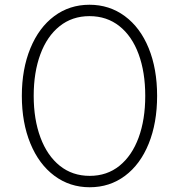

<svg xmlns="http://www.w3.org/2000/svg" viewBox="-20 -777 754 809"><path d="M72 -373Q72 -486 108 -573.5Q144 -661 208.5 -709Q273 -757 357 -757Q441 -757 506 -709Q571 -661 606.5 -574Q642 -487 642 -373Q642 -259 606.5 -171.5Q571 -84 506.5 -36Q442 12 358 12Q274 12 209 -36.5Q144 -85 108 -172.5Q72 -260 72 -373ZM358 -36Q431 -36 483.5 -78.5Q536 -121 564 -197Q592 -273 592 -373Q592 -473 564 -549Q536 -625 483 -667Q430 -709 357 -709Q284 -709 231 -666.5Q178 -624 150 -548Q122 -472 122 -373Q122 -274 150.5 -197.5Q179 -121 232 -78.5Q285 -36 358 -36Z"/></svg>

Font: Eudoxus Sans ExtraLight
Style: Regular
Weight: 200
Designer: Stijn de Vries
Foundry: tokotype
Version: Version 2.005